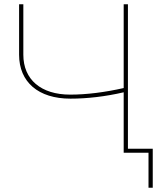

<svg xmlns="http://www.w3.org/2000/svg" viewBox="-20 -720 755 905"><path d="M563 0H680V165H700V-19H583V-700H563V-305C475 -285 388 -274 311 -274C173 -274 90 -345 90 -462V-700H70V-462C70 -333 161 -255 312 -255C390 -255 478 -265 563 -285Z"/></svg>

Font: Chess Sans Thin
Style: Regular
Weight: 100
Designer: Wolf Bōese
Foundry: Wolf Bōese
Version: Version 7.223;Glyphs 3.3 (3306)